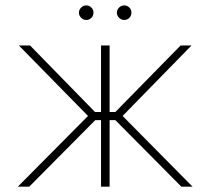

<svg xmlns="http://www.w3.org/2000/svg" viewBox="-20 -701 791 721"><path d="M310.5 -265.6 50.8 -530.3H92.8L336.9 -280.3H359.4V-530.3H391.6V-280.3H413.1L658.2 -530.3H699.2L440.4 -265.6L703.1 0H661.1L413.1 -250H391.6V0H359.4V-250H337.9L89.8 0H46.9ZM276.4 -653.3Q276.4 -664.6 284.7 -672.6Q293 -680.7 303.7 -680.7Q315.4 -680.7 323.2 -672.6Q331.1 -664.6 331.1 -653.3Q331.1 -642.1 323.2 -634Q315.4 -626 303.7 -626Q293 -626 284.7 -634.3Q276.4 -642.6 276.4 -653.3ZM418.9 -653.3Q418.9 -664.6 427.2 -672.6Q435.5 -680.7 446.3 -680.7Q458 -680.7 465.8 -672.6Q473.6 -664.6 473.6 -653.3Q473.6 -642.1 465.8 -634Q458 -626 446.3 -626Q435.5 -626 427.2 -634.3Q418.9 -642.6 418.9 -653.3Z"/></svg>

Font: Pretendard Thin
Style: Regular
Weight: 100
Designer: Base glyphs from Inter by Rasmus Andersson; Hangeul glyphs from Noto Sans CJK(Source Han Sans) by Jang Soo-young and Kan
Foundry: Kil Hyung-jin
Version: Version 1.309